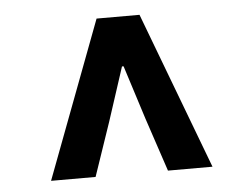

<svg xmlns="http://www.w3.org/2000/svg" viewBox="-38 -713 582 481"><g transform="rotate(-5 253.0 -472.5)"><path d="M72 -275 221 -670H329L478 -275H366L321 -410L278 -545H274L230 -410L184 -275Z"/></g></svg>

Font: TypoPRO Source Sans Pro
Style: Bold Italic
Weight: 700
Italic angle: -11°
Designer: Paul D. Hunt
Foundry: Adobe Systems Incorporated
Version: Version 1.075;PS 2.000;hotconv 1.0.86;makeotf.lib2.5.63406